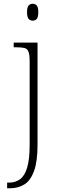

<svg xmlns="http://www.w3.org/2000/svg" viewBox="-20 -763 327 1023"><path d="M154 -653Q141 -653 132.5 -662.5Q124 -672 124 -698Q124 -724 132.5 -733.5Q141 -743 154 -743Q168 -743 176 -733.5Q184 -724 184 -698Q184 -672 176 -662.5Q168 -653 154 -653ZM18 240V210H28Q63 210 87.5 191.5Q112 173 125 129Q138 85 138 8V-435Q138 -471 132 -487Q126 -503 111 -507Q96 -511 68 -511H53V-536H180V8Q180 97 161.5 148Q143 199 110 219.5Q77 240 34 240Z"/></svg>

Font: Noto Serif ExtraLight
Style: Regular
Weight: 200
Designer: Monotype Design Team
Foundry: Monotype Imaging Inc.
Version: Version 2.015; ttfautohint (v1.8.4.7-5d5b)